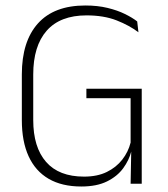

<svg xmlns="http://www.w3.org/2000/svg" viewBox="-20 -669 611 699"><path d="M276 10Q205.5 10 157.2 -18Q109 -46 84.2 -100Q59.5 -154 59.5 -231.5V-398Q59.5 -518.5 118.2 -583.8Q177 -649 290.5 -649Q335.5 -649 371.5 -640.2Q407.5 -631.5 434.5 -618.2Q461.5 -605 479.5 -591L484 -551.5Q451 -576.5 404.5 -594.8Q358 -613 295 -613Q199 -613 150 -557.2Q101 -501.5 101 -397.5V-232Q101 -133 147.8 -79.5Q194.5 -26 286 -26Q334.5 -26 369 -43Q403.5 -60 425.2 -88Q447 -116 455.5 -150V-328L465.5 -311.5H294.5V-346H496V-117.5L458 -118Q450 -86 428.5 -56.5Q407 -27 369.5 -8.5Q332 10 276 10ZM458 -132.5H496V0H455.5Z"/></svg>

Font: Anek Gujarati ExtraLight
Style: Regular
Weight: 250
Version: Version 1.003